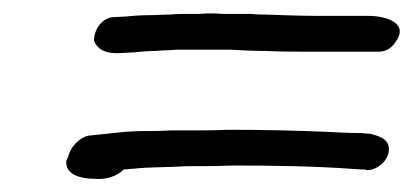

<svg xmlns="http://www.w3.org/2000/svg" viewBox="-20 -450 624 290"><path d="M80 -205C80 -186 102 -180 122 -180C140 -178 157 -184 167 -194C171 -194 175 -195 180 -195C206 -198 232 -197 262 -199C284 -199 307 -199 331 -200C391 -200 456 -199 511 -195C516 -195 521 -194 527 -194H531L534 -193C549 -193 564 -205 567 -220C570 -239 555 -244 539 -248C534 -248 529 -249 524 -249C509 -249 491 -250 470 -251C423 -253 373 -254 324 -254C303 -253 283 -253 263 -253H237C222 -252 206 -252 193 -252C184 -252 176 -251 170 -251C150 -249 131 -247 113 -245C100 -242 86 -228 83 -213C81 -210 80 -207 80 -205ZM122 -389C127 -374 142 -368 165 -370L183 -371C193 -372 204 -373 214 -373C225 -374 236 -374 248 -375H327C345 -374 364 -373 383 -373C401 -372 419 -372 438 -372H553C563 -372 572 -378 577 -386C599 -415 563 -426 537 -426H464C436 -426 409 -427 381 -428C374 -428 367 -428 360 -429H317C305 -430 293 -430 281 -429H270C258 -429 247 -429 236 -428C225 -428 213 -427 202 -427C191 -427 180 -426 169 -425L150 -424C135 -423 122 -406 122 -389Z"/></svg>

Font: Scribbler
Style: Ita
Weight: 400
Designer: Mew Too
Foundry: Cannot Into Space Fonts
Version: Version 1.001